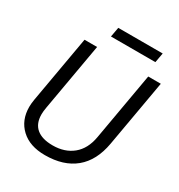

<svg xmlns="http://www.w3.org/2000/svg" viewBox="-201 -995 1061 1138"><g transform="rotate(30 329.5 -425.5)"><path d="M52 -192Q52 -214 57 -244L137 -700H223L142 -238Q137 -210 137 -190Q137 -127 175 -95Q213 -63 286 -63Q368 -63 422.5 -107.5Q477 -152 492 -238L573 -700H659L579 -244Q557 -118 479.5 -54Q402 10 275 10Q171 10 111.5 -45.5Q52 -101 52 -192ZM275 -861H579L567 -795H263Z"/></g></svg>

Font: Niramit
Style: Italic
Weight: 400
Italic angle: -10°
Version: Version 1.000; ttfautohint (v1.6)